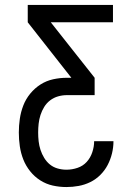

<svg xmlns="http://www.w3.org/2000/svg" viewBox="-20 -755 540 775"><path d="M248 0Q220 0 193 -6Q166 -12 142.5 -27Q119 -42 101.5 -64Q84 -86 74 -111.5Q64 -137 60 -164.5Q56 -192 56 -220Q56 -248 60 -275.5Q64 -303 74 -329Q84 -355 102 -377Q120 -399 143.5 -414Q167 -429 194.5 -435Q222 -441 250 -441H268L92 -665V-735H436V-665H185L362 -441V-371H250Q232 -371 214.5 -366Q197 -361 182.5 -350Q168 -339 158.5 -323.5Q149 -308 143.5 -291Q138 -274 136 -256Q134 -238 134 -220Q134 -202 136 -184.5Q138 -167 143.5 -150Q149 -133 158.5 -117.5Q168 -102 181.5 -91Q195 -80 212.5 -75Q230 -70 248 -70Q271 -70 293 -77.5Q315 -85 330 -101.5Q345 -118 352.5 -140.5Q360 -163 360 -185H438Q438 -160 432 -135.5Q426 -111 414.5 -89Q403 -67 385 -49Q367 -31 344.5 -20Q322 -9 297.5 -4.5Q273 0 248 0Z"/></svg>

Font: Iosevka www.saffi
Style: Regular
Weight: 400
Monospace: yes
Designer: Belleve Invis
Foundry: Belleve Invis
Version: Version 22.0.2; ttfautohint (v1.8.3)